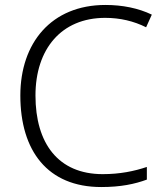

<svg xmlns="http://www.w3.org/2000/svg" viewBox="-20 -744 663 774"><path d="M404 -672C464 -672 519 -659 569 -634L592 -685C538 -711 474 -724 405 -724C187 -724 62 -571 62 -359C62 -136 172 10 388 10C467 10 523 -2 572 -20V-71C521 -54 464 -42 394 -42C214 -42 123 -167 123 -359C123 -546 227 -672 404 -672Z"/></svg>

Font: Noto Sans Kannada Light
Style: Regular
Weight: 300
Designer: Jelle Bosma - Monotype Design Team
Foundry: Monotype Imaging Inc.
Version: Version 2.005